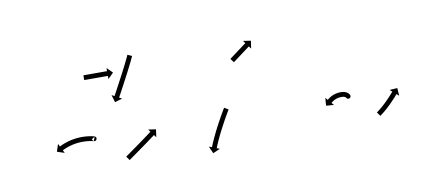

<svg xmlns="http://www.w3.org/2000/svg" viewBox="-51 -697 1789 795"><g transform="rotate(-10 844.0 -299.5)"><path d="M312.8 -203.2C324.8 -199.5 331.6 -217.4 319.6 -222L312.5 -203.3C312.7 -203.2 311.9 -203.4 311.7 -203.6C309.9 -206.1 308.1 -208.7 306.2 -211.3C307.8 -216.6 323.8 -220.7 318.5 -222.3C318.5 -222.3 318.5 -222.3 318.5 -222.3C318.4 -222.3 318.4 -222.4 318.4 -222.4C317.1 -222.7 315.7 -223.1 314.4 -223.4C314.4 -223.4 314.4 -223.4 314.3 -223.5C314.3 -223.5 314.2 -223.5 314.2 -223.5C311.9 -224 309.6 -224.5 307.3 -225C307.3 -225 307.2 -225 307.2 -225C307.2 -225 307.1 -225.1 307.1 -225.1C304 -225.7 300.8 -226.2 297.7 -226.7C297.7 -226.7 297.6 -226.7 297.6 -226.7C297.6 -226.7 297.5 -226.7 297.5 -226.7C293.7 -227.2 289.9 -227.7 286.1 -228C286.1 -228 286.1 -228 286 -228C286 -228 285.9 -228.1 285.9 -228.1C281.6 -228.4 277.3 -228.6 273 -228.8C273 -228.8 273 -228.8 272.9 -228.8C272.9 -228.8 272.8 -228.8 272.8 -228.8C268.2 -228.9 263.6 -228.9 259 -228.7C259 -228.7 259 -228.7 258.9 -228.7C258.8 -228.7 258.8 -228.7 258.8 -228.7C254.1 -228.5 249.3 -228.2 244.6 -227.7C244.6 -227.7 244.5 -227.7 244.5 -227.7C244.4 -227.7 244.4 -227.7 244.4 -227.7C239.7 -227.2 235 -226.5 230.3 -225.8C230.3 -225.8 230.2 -225.8 230.2 -225.8C230.1 -225.8 230.1 -225.7 230.1 -225.7C225.5 -224.9 221.1 -224 216.6 -223C216.6 -223 216.5 -222.9 216.5 -222.9C216.4 -222.9 216.4 -222.9 216.4 -222.9C212.2 -221.9 208.1 -220.7 204 -219.5C204 -219.5 204 -219.5 203.9 -219.5C203.9 -219.5 203.8 -219.4 203.8 -219.4C200.2 -218.3 196.5 -217 192.9 -215.7C192.9 -215.7 192.9 -215.7 192.8 -215.7C192.8 -215.7 192.8 -215.7 192.8 -215.7C189.7 -214.5 186.7 -213.3 183.7 -212.1C183.7 -212.1 183.7 -212.1 183.7 -212.1C183.6 -212 183.6 -212 183.6 -212C181.3 -211 179 -210 176.7 -209C176.7 -209 176.7 -208.9 176.7 -208.9C176.7 -208.9 176.7 -208.9 176.7 -208.9C175.2 -208.2 173.7 -207.5 172.3 -206.8C172.3 -206.8 172.3 -206.8 172.3 -206.8C172.3 -206.8 172.3 -206.8 172.3 -206.8C171.7 -206.5 171.2 -206.3 170.7 -206L164.8 -217.8L154.6 -186.7L185.7 -176.4L179.8 -188.2C180.2 -188.4 180.7 -188.7 181.2 -188.9C181.2 -188.9 181.2 -188.9 181.2 -188.9C181.2 -188.9 181.2 -188.9 181.2 -188.9C182.5 -189.5 183.9 -190.2 185.2 -190.9C185.2 -190.9 185.2 -190.8 185.2 -190.8C185.2 -190.8 185.2 -190.8 185.2 -190.8C187.3 -191.8 189.4 -192.7 191.6 -193.7C191.6 -193.7 191.5 -193.7 191.5 -193.7C191.5 -193.6 191.4 -193.6 191.4 -193.6C194.2 -194.8 197.1 -195.9 199.9 -197C199.9 -197 199.8 -197 199.8 -197C199.8 -196.9 199.7 -196.9 199.7 -196.9C203.1 -198.1 206.5 -199.3 209.9 -200.4C209.9 -200.4 209.9 -200.4 209.8 -200.4C209.8 -200.3 209.7 -200.3 209.7 -200.3C213.6 -201.5 217.4 -202.5 221.3 -203.5C221.3 -203.5 221.2 -203.5 221.2 -203.5C221.1 -203.5 221.1 -203.5 221.1 -203.5C225.3 -204.4 229.5 -205.3 233.7 -206.1C233.7 -206.1 233.6 -206.1 233.6 -206.1C233.5 -206 233.5 -206 233.5 -206C237.8 -206.7 242.2 -207.3 246.6 -207.9C246.6 -207.9 246.6 -207.8 246.5 -207.8C246.5 -207.8 246.4 -207.8 246.4 -207.8C250.9 -208.2 255.3 -208.6 259.7 -208.8C259.7 -208.8 259.7 -208.8 259.6 -208.8C259.6 -208.8 259.5 -208.8 259.5 -208.8C263.8 -208.9 268.2 -208.9 272.5 -208.8C272.5 -208.8 272.4 -208.8 272.4 -208.8C272.3 -208.8 272.3 -208.8 272.3 -208.8C276.3 -208.7 280.3 -208.4 284.3 -208.1C284.3 -208.1 284.3 -208.1 284.2 -208.1C284.2 -208.1 284.1 -208.1 284.1 -208.1C287.7 -207.8 291.3 -207.4 294.8 -206.9C294.8 -206.9 294.8 -206.9 294.7 -206.9C294.7 -206.9 294.6 -206.9 294.6 -206.9C297.5 -206.5 300.5 -206 303.4 -205.4C303.4 -205.4 303.3 -205.4 303.3 -205.4C303.2 -205.4 303.2 -205.4 303.2 -205.4C305.3 -205 307.4 -204.5 309.6 -204C309.6 -204 309.5 -204 309.5 -204C309.4 -204.1 309.4 -204.1 309.4 -204.1C310.6 -203.8 311.7 -203.5 312.9 -203.1C312.9 -203.1 312.8 -203.1 312.8 -203.2C312.8 -203.2 312.8 -203.2 312.8 -203.2ZM529.1 -521.3C529.4 -521.9 529.7 -522.6 530 -523.2L511.8 -531.5C511.5 -530.8 511.2 -530.2 510.9 -529.5L510.9 -529.6L510.9 -529.6C510.1 -527.8 509.3 -526 508.5 -524.2L508.5 -524.2L508.5 -524.2C507.2 -521.5 505.9 -518.8 504.6 -516L504.6 -516L504.6 -516C502.9 -512.5 501.2 -509 499.5 -505.6L499.5 -505.6L499.5 -505.6C497.5 -501.5 495.5 -497.4 493.5 -493.3L493.5 -493.3L493.5 -493.3C491.2 -488.8 488.9 -484.3 486.6 -479.8L486.6 -479.8L486.6 -479.8C484.1 -475 481.7 -470.2 479.2 -465.4L479.2 -465.4L479.2 -465.4C476.6 -460.5 474.1 -455.6 471.5 -450.6L471.5 -450.7L471.5 -450.7C468.9 -445.8 466.3 -440.8 463.7 -435.9L463.7 -436L463.7 -436C461.2 -431.2 458.7 -426.5 456.2 -421.8C453.8 -417.3 451.5 -412.9 449.1 -408.5C447 -404.6 444.9 -400.6 442.8 -396.7C441 -393.3 439.2 -390 437.4 -386.7C436 -384.1 434.6 -381.5 433.2 -379C432.3 -377.3 431.4 -375.7 430.5 -374C430.2 -373.4 429.9 -372.8 429.6 -372.3L418 -378.5L427.3 -347.1L458.8 -356.5L447.2 -362.7C447.5 -363.3 447.8 -363.9 448.1 -364.5C449 -366.2 449.9 -367.8 450.8 -369.5C452.2 -372 453.6 -374.6 455 -377.2C456.8 -380.5 458.6 -383.8 460.4 -387.2C462.5 -391.1 464.6 -395.1 466.7 -399.1C469.1 -403.5 471.5 -407.9 473.8 -412.3C476.4 -417.1 478.9 -421.8 481.4 -426.6L481.4 -426.6L481.4 -426.6C484 -431.5 486.6 -436.4 489.2 -441.4L489.2 -441.4L489.2 -441.4C491.8 -446.3 494.4 -451.2 496.9 -456.2L496.9 -456.2L497 -456.2C499.4 -461 501.9 -465.8 504.4 -470.7L504.4 -470.7L504.4 -470.7C506.7 -475.2 509 -479.8 511.3 -484.3L511.3 -484.4L511.3 -484.4C513.4 -488.5 515.5 -492.6 517.5 -496.7L517.5 -496.8L517.5 -496.8C519.2 -500.3 520.9 -503.8 522.7 -507.4L522.7 -507.4L522.7 -507.4C524 -510.2 525.3 -513 526.6 -515.8L526.6 -515.8L526.6 -515.8C527.5 -517.6 528.3 -519.4 529.1 -521.3L529.1 -521.3ZM318.6 -479.3C318.2 -479.3 317.9 -479.3 317.5 -479.3V-459.3C317.9 -459.3 318.2 -459.3 318.6 -459.3C319.7 -459.3 320.7 -459.3 321.8 -459.3C323.4 -459.3 325 -459.3 326.7 -459.3C328.8 -459.3 330.9 -459.3 333 -459.3C335.6 -459.3 338.1 -459.3 340.6 -459.3C343.4 -459.3 346.2 -459.3 349 -459.3C352 -459.3 355 -459.3 358 -459.3C361.1 -459.3 364.2 -459.3 367.2 -459.3C370.3 -459.3 373.4 -459.3 376.5 -459.3C379.5 -459.3 382.5 -459.3 385.5 -459.3C388.3 -459.3 391.1 -459.3 393.9 -459.3C396.4 -459.3 398.9 -459.3 401.5 -459.3C403.6 -459.3 405.7 -459.3 407.8 -459.3C409.5 -459.3 411.1 -459.3 412.7 -459.3C413.8 -459.3 414.8 -459.3 415.9 -459.3C416.3 -459.3 416.6 -459.3 417 -459.3V-446.1L440.2 -469.3L417 -492.4V-479.3C416.6 -479.3 416.3 -479.3 415.9 -479.3C414.8 -479.3 413.8 -479.3 412.7 -479.3C411.1 -479.3 409.5 -479.3 407.8 -479.3C405.7 -479.3 403.6 -479.3 401.5 -479.3C398.9 -479.3 396.4 -479.3 393.9 -479.3C391.1 -479.3 388.3 -479.3 385.5 -479.3C382.5 -479.3 379.5 -479.3 376.5 -479.3C373.4 -479.3 370.3 -479.3 367.2 -479.3C364.2 -479.3 361.1 -479.3 358 -479.3C355 -479.3 352 -479.3 349 -479.3C346.2 -479.3 343.4 -479.3 340.6 -479.3C338.1 -479.3 335.6 -479.3 333 -479.3C330.9 -479.3 328.8 -479.3 326.7 -479.3C325 -479.3 323.4 -479.3 321.8 -479.3C320.7 -479.3 319.7 -479.3 318.6 -479.3Z M435.1 -117.8C434.6 -117.5 434.2 -117.1 433.7 -116.8L445.3 -100.5C445.8 -100.8 446.2 -101.2 446.7 -101.5C447.9 -102.4 449.2 -103.3 450.4 -104.1C452.4 -105.5 454.3 -106.9 456.3 -108.3C458.8 -110.1 461.3 -111.9 463.8 -113.7C466.8 -115.8 469.8 -117.9 472.8 -120C476.1 -122.4 479.4 -124.7 482.7 -127.1C486.3 -129.6 489.8 -132.1 493.4 -134.7C497 -137.3 500.6 -139.9 504.3 -142.5C507.9 -145.1 511.6 -147.8 515.2 -150.4L515.2 -150.4L515.2 -150.4C518.7 -152.9 522.2 -155.5 525.7 -158L525.7 -158L525.7 -158C529 -160.4 532.3 -162.8 535.5 -165.2L535.5 -165.2L535.5 -165.2C538.5 -167.3 541.4 -169.5 544.3 -171.6L544.3 -171.6L544.3 -171.6C546.8 -173.5 549.2 -175.3 551.7 -177.1C553.6 -178.5 555.5 -179.9 557.4 -181.3C558.6 -182.3 559.8 -183.2 561 -184.1C561.4 -184.4 561.9 -184.7 562.3 -185L570.2 -174.5L574.8 -206.9L542.4 -211.6L550.3 -201C549.9 -200.7 549.4 -200.4 549 -200.1C547.8 -199.2 546.6 -198.3 545.4 -197.4C543.5 -196 541.6 -194.6 539.7 -193.2C537.3 -191.4 534.9 -189.5 532.4 -187.7L532.4 -187.7L532.4 -187.7C529.5 -185.6 526.6 -183.5 523.7 -181.3L523.7 -181.3L523.7 -181.3C520.5 -178.9 517.2 -176.6 513.9 -174.2L513.9 -174.2L513.9 -174.2C510.5 -171.7 507 -169.1 503.5 -166.6L503.5 -166.6L503.5 -166.6C499.9 -164 496.2 -161.4 492.6 -158.8C489 -156.1 485.3 -153.5 481.7 -150.9C478.2 -148.4 474.7 -145.9 471.1 -143.4C467.8 -141 464.5 -138.7 461.2 -136.3C458.2 -134.2 455.2 -132.1 452.3 -130C449.7 -128.2 447.2 -126.4 444.7 -124.6C442.7 -123.2 440.8 -121.8 438.8 -120.5C437.6 -119.6 436.3 -118.7 435.1 -117.8Z M884.2 -234.2C884.5 -234.6 884.8 -235.1 885.1 -235.6L868 -246C867.7 -245.5 867.4 -245 867.1 -244.5L867.1 -244.5L867.1 -244.5C866.1 -243 865.2 -241.4 864.3 -239.9L864.3 -239.9L864.3 -239.9C862.8 -237.4 861.4 -235 860 -232.6L860 -232.6L859.9 -232.5C858.1 -229.4 856.2 -226.2 854.4 -223L854.4 -223L854.4 -223C852.2 -219.2 850.1 -215.4 847.9 -211.6L847.9 -211.6L847.9 -211.6C845.5 -207.3 843.2 -203.1 840.8 -198.8L840.8 -198.8L840.8 -198.8C838.3 -194.2 835.8 -189.6 833.3 -185L833.3 -185L833.3 -185C830.8 -180.3 828.3 -175.5 825.8 -170.8L825.8 -170.8L825.8 -170.7C823.4 -166 820.9 -161.2 818.5 -156.5C818.5 -156.5 818.5 -156.5 818.5 -156.4C818.5 -156.4 818.5 -156.4 818.5 -156.4C816.2 -151.8 813.9 -147.2 811.7 -142.5C811.7 -142.5 811.7 -142.5 811.7 -142.5C811.7 -142.5 811.7 -142.5 811.7 -142.5C809.6 -138.2 807.5 -133.8 805.5 -129.5C805.5 -129.5 805.5 -129.5 805.5 -129.5C805.5 -129.4 805.5 -129.4 805.5 -129.4C803.7 -125.5 802 -121.7 800.2 -117.7C800.2 -117.7 800.2 -117.7 800.2 -117.7C800.2 -117.7 800.2 -117.7 800.2 -117.7C798.8 -114.4 797.3 -111.1 795.9 -107.8C795.9 -107.8 795.9 -107.8 795.9 -107.8C795.9 -107.8 795.9 -107.8 795.9 -107.8C794.9 -105.2 793.8 -102.7 792.8 -100.2C792.8 -100.2 792.8 -100.2 792.8 -100.1C792.8 -100.1 792.8 -100.1 792.8 -100.1C792.1 -98.5 791.5 -96.9 790.8 -95.2L790.8 -95.2L790.8 -95.2C790.6 -94.6 790.4 -94.1 790.2 -93.5L777.9 -98.3L791.1 -68.3L821.1 -81.5L808.8 -86.3C809 -86.8 809.2 -87.4 809.5 -88L809.5 -87.9L809.5 -87.9C810.1 -89.5 810.7 -91.1 811.3 -92.7C811.3 -92.7 811.3 -92.7 811.3 -92.7C811.3 -92.7 811.3 -92.6 811.3 -92.6C812.3 -95.1 813.4 -97.6 814.4 -100.1C814.4 -100.1 814.4 -100.1 814.4 -100C814.4 -100 814.4 -100 814.4 -100C815.7 -103.2 817.1 -106.5 818.5 -109.7C818.5 -109.7 818.5 -109.7 818.5 -109.7C818.5 -109.6 818.5 -109.6 818.5 -109.6C820.2 -113.5 821.9 -117.3 823.7 -121.1C823.7 -121.1 823.7 -121.1 823.7 -121.1C823.7 -121.1 823.7 -121 823.7 -121C825.6 -125.3 827.7 -129.6 829.7 -133.9C829.7 -133.9 829.7 -133.9 829.7 -133.8C829.7 -133.8 829.7 -133.8 829.7 -133.8C831.9 -138.4 834.1 -143 836.4 -147.5C836.4 -147.5 836.4 -147.5 836.4 -147.5C836.4 -147.5 836.4 -147.5 836.4 -147.5C838.8 -152.2 841.2 -156.9 843.6 -161.6L843.6 -161.6L843.6 -161.5C846 -166.2 848.5 -170.9 851 -175.6L851 -175.6L851 -175.6C853.4 -180.1 855.9 -184.6 858.3 -189.2L858.3 -189.1L858.3 -189.1C860.6 -193.4 863 -197.6 865.3 -201.8L865.3 -201.8L865.3 -201.7C867.5 -205.5 869.6 -209.3 871.7 -213L871.7 -213L871.7 -213C873.5 -216.2 875.4 -219.3 877.2 -222.5L877.2 -222.4L877.2 -222.4C878.6 -224.8 880 -227.2 881.5 -229.6L881.5 -229.6L881.5 -229.6C882.4 -231.1 883.3 -232.7 884.2 -234.2L884.2 -234.2Z M929.6 -441.1C929.4 -440.9 929.1 -440.7 928.8 -440.5L940.8 -424.5C941 -424.7 941.3 -424.9 941.6 -425.1C942.3 -425.6 943.1 -426.2 943.9 -426.8C945.1 -427.6 946.2 -428.5 947.4 -429.4C949 -430.6 950.5 -431.7 952 -432.8C953.9 -434.2 955.7 -435.6 957.5 -436.9C959.5 -438.4 961.6 -439.9 963.6 -441.5C965.8 -443.1 967.9 -444.7 970.1 -446.3C972.3 -448 974.6 -449.6 976.8 -451.3C979.1 -453 981.3 -454.7 983.5 -456.3C985.7 -457.9 987.9 -459.6 990.1 -461.2C992.1 -462.7 994.1 -464.2 996.1 -465.7C998 -467.1 999.8 -468.4 1001.6 -469.8C1003.1 -470.9 1004.7 -472.1 1006.2 -473.2C1007.4 -474.1 1008.6 -475 1009.8 -475.9C1010.5 -476.4 1011.3 -477 1012.1 -477.6C1012.3 -477.8 1012.6 -478 1012.9 -478.2L1020.7 -467.6L1025.5 -500L993 -504.8L1000.9 -494.2C1000.6 -494 1000.4 -493.8 1000.1 -493.6C999.3 -493 998.6 -492.5 997.8 -491.9C996.6 -491 995.4 -490.1 994.3 -489.3C992.7 -488.1 991.2 -487 989.6 -485.8C987.8 -484.5 986 -483.1 984.2 -481.8C982.2 -480.2 980.1 -478.7 978.1 -477.2C975.9 -475.6 973.8 -474 971.6 -472.4C969.3 -470.7 967.1 -469 964.9 -467.4C962.6 -465.7 960.4 -464 958.1 -462.3C956 -460.7 953.8 -459.1 951.6 -457.5C949.6 -456 947.6 -454.5 945.5 -453C943.7 -451.6 941.9 -450.2 940.1 -448.9C938.6 -447.7 937 -446.6 935.5 -445.5C934.3 -444.6 933.1 -443.7 931.9 -442.8C931.2 -442.2 930.4 -441.7 929.6 -441.1Z M1391.6 -205.8C1391.5 -206.3 1391.5 -206.8 1391.5 -207.3L1371.5 -206.7C1371.5 -206 1371.6 -205.2 1371.6 -204.5C1371.6 -204.5 1371.6 -204.3 1371.6 -204.2C1371.6 -204.1 1371.7 -203.9 1371.7 -203.9C1371.8 -202.9 1371.9 -201.9 1372.2 -200.9C1373.6 -195.1 1379.6 -194.1 1384.6 -195.9C1389.5 -197.7 1393.5 -202.3 1390.9 -207.7C1390.8 -207.9 1390.7 -208.1 1390.6 -208.3C1390.6 -208.3 1390.5 -208.4 1390.4 -208.6C1390.4 -208.7 1390.3 -208.9 1390.3 -208.9C1389.6 -210.1 1388.8 -211.3 1387.9 -212.5C1387.9 -212.5 1387.8 -212.6 1387.7 -212.7C1387.6 -212.9 1387.5 -213 1387.5 -213C1386.2 -214.5 1384.8 -215.8 1383.3 -217.1C1383.3 -217.1 1383.2 -217.2 1383 -217.3C1382.9 -217.4 1382.7 -217.5 1382.7 -217.5C1380.8 -218.9 1378.7 -220.1 1376.6 -221.2C1376.6 -221.2 1376.5 -221.3 1376.3 -221.4C1376.1 -221.4 1375.9 -221.5 1375.9 -221.5C1373.3 -222.6 1370.5 -223.5 1367.8 -224.2C1367.8 -224.2 1367.6 -224.2 1367.4 -224.2C1367.3 -224.3 1367.1 -224.3 1367.1 -224.3C1363.7 -224.9 1360.3 -225.3 1356.9 -225.5C1356.9 -225.5 1356.8 -225.5 1356.7 -225.5C1356.5 -225.5 1356.4 -225.5 1356.4 -225.5C1352.4 -225.5 1348.4 -225.4 1344.4 -225.1C1344.4 -225.1 1344.3 -225 1344.2 -225C1344.1 -225 1344 -225 1344 -225C1340.2 -224.5 1336.5 -223.9 1332.9 -223.1C1332.9 -223.1 1332.8 -223 1332.7 -223C1332.5 -223 1332.4 -222.9 1332.4 -222.9C1329.1 -222 1325.8 -221 1322.5 -219.8C1322.5 -219.8 1322.4 -219.7 1322.3 -219.7C1322.2 -219.6 1322.1 -219.6 1322.1 -219.6C1319.3 -218.4 1316.4 -217 1313.6 -215.6C1313.6 -215.6 1313.6 -215.6 1313.5 -215.5C1313.4 -215.5 1313.3 -215.4 1313.3 -215.4C1311 -214.1 1308.7 -212.7 1306.4 -211.2C1306.4 -211.2 1306.3 -211.2 1306.3 -211.1C1306.2 -211.1 1306.2 -211.1 1306.2 -211.1C1304.4 -209.8 1302.7 -208.6 1301 -207.3C1301 -207.3 1300.9 -207.3 1300.9 -207.2C1300.8 -207.2 1300.8 -207.2 1300.8 -207.2C1299.7 -206.3 1298.6 -205.4 1297.5 -204.5C1297.5 -204.5 1297.5 -204.5 1297.5 -204.5C1297.5 -204.5 1297.5 -204.5 1297.5 -204.5C1297.1 -204.2 1296.7 -203.8 1296.4 -203.5L1287.7 -213.5L1285.3 -180.8L1318 -178.4L1309.4 -188.4C1309.8 -188.7 1310.1 -189 1310.4 -189.3C1310.4 -189.3 1310.4 -189.2 1310.4 -189.2C1310.4 -189.2 1310.4 -189.2 1310.4 -189.2C1311.3 -190 1312.3 -190.7 1313.2 -191.5C1313.2 -191.5 1313.2 -191.5 1313.1 -191.4C1313.1 -191.4 1313.1 -191.4 1313.1 -191.4C1314.5 -192.5 1316 -193.6 1317.5 -194.6C1317.5 -194.6 1317.5 -194.6 1317.4 -194.5C1317.4 -194.5 1317.3 -194.5 1317.3 -194.5C1319.2 -195.7 1321.2 -196.9 1323.2 -198C1323.2 -198 1323.1 -198 1323 -197.9C1322.9 -197.9 1322.9 -197.9 1322.9 -197.9C1325.2 -199.1 1327.5 -200.2 1329.9 -201.2C1329.9 -201.2 1329.8 -201.1 1329.7 -201.1C1329.6 -201.1 1329.5 -201 1329.5 -201C1332.2 -202 1335 -202.9 1337.7 -203.7C1337.7 -203.7 1337.6 -203.6 1337.5 -203.6C1337.4 -203.6 1337.3 -203.5 1337.3 -203.5C1340.3 -204.2 1343.4 -204.8 1346.5 -205.2C1346.5 -205.2 1346.4 -205.2 1346.3 -205.1C1346.2 -205.1 1346.1 -205.1 1346.1 -205.1C1349.5 -205.4 1352.9 -205.5 1356.3 -205.5C1356.3 -205.5 1356.2 -205.5 1356.1 -205.5C1355.9 -205.5 1355.8 -205.5 1355.8 -205.5C1358.4 -205.4 1361 -205.1 1363.5 -204.6C1363.5 -204.6 1363.4 -204.7 1363.2 -204.7C1363 -204.7 1362.9 -204.8 1362.9 -204.8C1364.7 -204.3 1366.5 -203.8 1368.3 -203C1368.3 -203 1368.1 -203.1 1367.9 -203.2C1367.8 -203.3 1367.6 -203.3 1367.6 -203.3C1368.8 -202.8 1369.9 -202.1 1371 -201.3C1371 -201.3 1370.9 -201.4 1370.7 -201.5C1370.6 -201.7 1370.4 -201.8 1370.4 -201.8C1371.1 -201.2 1371.8 -200.5 1372.4 -199.8C1372.4 -199.8 1372.3 -200 1372.2 -200.1C1372.1 -200.2 1372 -200.4 1372 -200.4C1372.3 -200 1372.6 -199.5 1372.9 -199.1C1372.9 -199.1 1372.8 -199.2 1372.7 -199.4C1372.6 -199.5 1372.5 -199.7 1372.5 -199.7C1372.7 -199.4 1372.8 -199.2 1372.9 -198.9C1375.5 -193.6 1380.9 -192.3 1385.3 -193.9C1389.7 -195.5 1393 -199.9 1391.6 -205.7C1391.6 -205.9 1391.5 -206.1 1391.5 -206.3C1391.5 -206.3 1391.5 -206.2 1391.5 -206.1C1391.6 -205.9 1391.6 -205.8 1391.6 -205.8Z M1488.7 -117.5C1488.4 -117.3 1488.1 -117 1487.7 -116.8L1499.3 -100.5C1499.7 -100.8 1500 -101 1500.3 -101.2L1500.3 -101.2L1500.3 -101.2C1501.3 -101.9 1502.2 -102.6 1503.1 -103.2L1503.1 -103.3L1503.1 -103.3C1504.6 -104.3 1506 -105.4 1507.4 -106.5C1507.4 -106.5 1507.4 -106.5 1507.4 -106.5C1507.4 -106.5 1507.4 -106.5 1507.4 -106.5C1509.3 -107.9 1511.1 -109.3 1512.9 -110.8C1512.9 -110.8 1512.9 -110.8 1512.9 -110.8C1513 -110.8 1513 -110.8 1513 -110.8C1515.1 -112.5 1517.3 -114.3 1519.4 -116C1519.4 -116 1519.4 -116 1519.4 -116C1519.4 -116.1 1519.4 -116.1 1519.4 -116.1C1521.8 -118.1 1524.2 -120.1 1526.5 -122.1C1526.5 -122.1 1526.5 -122.1 1526.5 -122.1C1526.5 -122.2 1526.6 -122.2 1526.6 -122.2C1529 -124.4 1531.5 -126.6 1534 -128.8C1534 -128.8 1534 -128.9 1534 -128.9C1534 -128.9 1534 -128.9 1534 -128.9C1536.6 -131.3 1539.1 -133.6 1541.6 -136C1541.6 -136 1541.6 -136 1541.6 -136.1C1541.6 -136.1 1541.7 -136.1 1541.7 -136.1C1544.2 -138.5 1546.6 -141 1549.1 -143.4C1549.1 -143.4 1549.1 -143.4 1549.1 -143.4C1549.1 -143.5 1549.2 -143.5 1549.2 -143.5C1551.5 -145.9 1553.9 -148.3 1556.3 -150.8C1556.3 -150.8 1556.3 -150.8 1556.3 -150.8C1556.3 -150.8 1556.3 -150.8 1556.3 -150.8C1558.5 -153.1 1560.7 -155.4 1562.9 -157.8L1562.9 -157.8L1562.9 -157.8C1564.9 -159.9 1566.8 -162 1568.8 -164.1L1568.8 -164.2L1568.8 -164.2C1570.4 -166 1572.1 -167.8 1573.7 -169.6L1573.7 -169.6L1573.7 -169.6C1574.9 -171 1576.2 -172.5 1577.4 -173.9L1577.4 -173.9L1577.5 -173.9C1578.3 -174.8 1579.1 -175.7 1579.9 -176.6C1580.1 -177 1580.4 -177.3 1580.7 -177.6L1590.7 -169L1588.3 -201.7L1555.6 -199.3L1565.6 -190.7C1565.3 -190.4 1565 -190.1 1564.8 -189.8C1564 -188.9 1563.2 -188 1562.4 -187.1L1562.4 -187.1L1562.4 -187.1C1561.2 -185.7 1560 -184.3 1558.7 -182.9L1558.7 -182.9L1558.7 -182.9C1557.2 -181.1 1555.6 -179.4 1554 -177.6L1554 -177.6L1554 -177.6C1552.1 -175.5 1550.2 -173.4 1548.3 -171.4L1548.3 -171.4L1548.3 -171.4C1546.2 -169.1 1544 -166.9 1541.9 -164.6C1541.9 -164.6 1541.9 -164.6 1541.9 -164.6C1541.9 -164.6 1541.9 -164.6 1541.9 -164.6C1539.6 -162.3 1537.3 -159.9 1534.9 -157.5C1534.9 -157.5 1535 -157.5 1535 -157.6C1535 -157.6 1535 -157.6 1535 -157.6C1532.6 -155.2 1530.2 -152.8 1527.7 -150.4C1527.7 -150.4 1527.7 -150.4 1527.8 -150.5C1527.8 -150.5 1527.8 -150.5 1527.8 -150.5C1525.4 -148.2 1522.9 -145.9 1520.4 -143.6C1520.4 -143.6 1520.5 -143.6 1520.5 -143.6C1520.5 -143.6 1520.5 -143.6 1520.5 -143.6C1518.1 -141.4 1515.7 -139.3 1513.3 -137.1C1513.3 -137.1 1513.3 -137.2 1513.3 -137.2C1513.3 -137.2 1513.4 -137.2 1513.4 -137.2C1511.1 -135.2 1508.8 -133.3 1506.6 -131.4C1506.6 -131.4 1506.6 -131.4 1506.6 -131.4C1506.6 -131.4 1506.6 -131.4 1506.6 -131.4C1504.6 -129.7 1502.5 -128.1 1500.5 -126.4C1500.5 -126.4 1500.5 -126.4 1500.5 -126.4C1500.5 -126.4 1500.5 -126.5 1500.5 -126.5C1498.8 -125.1 1497 -123.7 1495.3 -122.4C1495.3 -122.4 1495.3 -122.4 1495.3 -122.4C1495.3 -122.4 1495.3 -122.4 1495.3 -122.4C1494 -121.4 1492.6 -120.4 1491.3 -119.4L1491.3 -119.4L1491.3 -119.4C1490.4 -118.8 1489.5 -118.1 1488.7 -117.5L1488.7 -117.5Z"/></g></svg>

Font: FRB American Cursive Just Arrows Ultra
Style: Bold Italic
Weight: 1000
Italic angle: -25°
Version: Version 2.0;Modular Font Editor K font №1